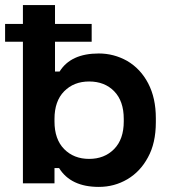

<svg xmlns="http://www.w3.org/2000/svg" viewBox="-20 -720 678 754"><path d="M368 14Q258 14 212 -60H194V0H70V-700H196V-439H214Q258 -510 368 -510Q427 -510 479 -481Q532 -450 562 -392.5Q592 -335 592 -256V-240Q592 -158 561 -102Q531 -46 480 -16Q429 14 368 14ZM466 -243V-253Q466 -323 428.5 -361.5Q391 -400 330 -400Q270 -400 232 -361.5Q194 -323 194 -253V-243Q194 -173 232 -134.5Q270 -96 330 -96Q390 -96 428 -134.5Q466 -173 466 -243ZM340 -556H0V-626H340Z"/></svg>

Font: Rootstock Sans Headline
Style: Bold
Weight: 700
Designer: Florian Karsten
Foundry: Florian Karsten
Version: Version 2.000;FEAKit 1.0